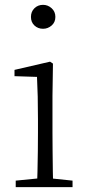

<svg xmlns="http://www.w3.org/2000/svg" viewBox="-20 -774 365 794"><path d="M45 0V-27L156 -38H175L280 -27V0ZM133 0Q134 -24 135 -64.5Q136 -105 136.5 -149Q137 -193 137 -226V-281Q137 -332 136 -375Q135 -418 133 -456L40 -459V-485L187 -519L199 -511L197 -377V-226Q197 -193 197.5 -149Q198 -105 198.5 -64.5Q199 -24 200 0ZM158 -655Q137 -655 122.5 -668.5Q108 -682 108 -704Q108 -726 122.5 -740Q137 -754 158 -754Q178 -754 193.5 -740Q209 -726 209 -704Q209 -682 193.5 -668.5Q178 -655 158 -655Z"/></svg>

Font: Noto Serif TC ExtraLight ExtraLight
Style: Regular
Weight: 250
Version: Version 2.003-H1;hotconv 1.1.1;makeotfexe 2.6.0